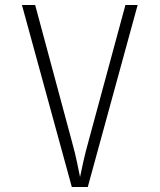

<svg xmlns="http://www.w3.org/2000/svg" viewBox="-20 -750 640 770"><path d="M268 0 68 -730H121L269 -180Q281 -137 289 -98.5Q297 -60 301 -40Q305 -60 313.5 -98.5Q322 -137 334 -180L483 -730H532L332 0Z"/></svg>

Font: JetBrains Mono NL Thin
Style: Regular
Weight: 100
Monospace: yes
Designer: Philipp Nurullin, Konstantin Bulenkov
Foundry: JetBrains
Version: Version 2.305; ttfautohint (v1.8.4.7-5d5b)